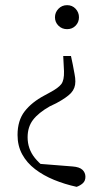

<svg xmlns="http://www.w3.org/2000/svg" viewBox="-20 -521 422 744"><path d="M240 -501Q260 -501 273 -487Q286 -473 286 -454Q286 -435 273 -421.5Q260 -408 240 -408Q220 -408 206.5 -421.5Q193 -435 193 -454Q193 -473 206.5 -487Q220 -501 240 -501ZM48 2Q48 -54 75.5 -89.5Q103 -125 152 -151L174 -163Q206 -180 217.5 -195Q229 -210 228 -245L225 -304H255L262 -271Q266 -248 269 -233.5Q272 -219 272 -205Q272 -179 255.5 -161Q239 -143 198 -121L173 -109Q129 -84 108 -56.5Q87 -29 87 11Q87 56 115 91Q143 126 202 161L110 112L261 124Q288 126 299.5 137Q311 148 311 164Q311 180 301 189Q291 198 277 203Q231 193 189.5 176Q148 159 116 134.5Q84 110 66 77Q48 44 48 2Z"/></svg>

Font: Source Serif 4 Light
Style: Regular
Weight: 300
Designer: Frank Grießhammer
Foundry: Adobe Systems Incorporated
Version: Version 4.004;hotconv 1.0.116;makeotfexe 2.5.65601